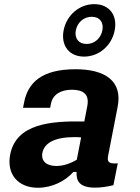

<svg xmlns="http://www.w3.org/2000/svg" viewBox="-20 -872 660 904"><path d="M335.5 -546C175 -546 111.5 -482 93.5 -390L88.5 -364.5H216L220 -383.5C228.5 -428.5 267.5 -449.5 319.5 -449.5C370 -449 402 -430 391 -372.5L377 -300C220.5 -303 56.5 -290.5 28 -144.5C10 -52.5 64.5 12 158.5 12C226 12 288 -20 325.5 -62.5H340.5C338 -19 355.5 11.5 428 11.5C454 11.5 482.5 7.5 514 0L534.5 -103C491.5 -100 483 -108.5 489.5 -141L534 -369.5C558 -492.5 472.5 -546 335.5 -546ZM376 -605.5C446.5 -605.5 506.5 -658 520 -729C534 -800.5 494.5 -852.5 424 -852.5C353 -852.5 293.5 -800.5 279.5 -729C266 -658 305 -605.5 376 -605.5ZM387.5 -665C349.5 -665 330 -692.5 337 -729C344 -766 374 -793 412 -793C450.5 -793 469 -766 462 -729C455 -692.5 426 -665 387.5 -665ZM179.5 -152C189 -201 241 -226.5 332 -226.5C342.5 -226.5 352.5 -226 362 -225L341.5 -120C311.5 -102 278 -90.5 245 -90.5C198 -90.5 172.5 -114.5 179.5 -152Z"/></svg>

Font: Monaspace Neon
Style: Bold Italic
Weight: 700
Italic angle: -11°
Designer: Riley Cran & the Lettermatic Team
Foundry: Lettermatic
Version: Version 1.200 (Monaspace Neon)